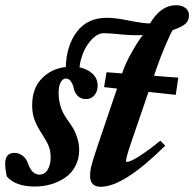

<svg xmlns="http://www.w3.org/2000/svg" viewBox="-50 -698 739 730"><path d="M83 11.2Q8.3 11.2 -24.4 -27.3Q-30.3 -56.6 -30.3 -74.7Q-30.3 -116.7 4.4 -116.7Q22 -116.7 35.9 -106Q49.8 -95.2 55.7 -78.1Q70.8 -34.2 99.6 -34.2Q120.1 -34.2 131.3 -52.7Q142.6 -71.3 142.6 -100.1Q142.6 -124 134.8 -143.1Q127 -162.1 109.4 -189Q90.8 -217.3 81.5 -241.7Q72.3 -266.1 72.3 -297.9Q72.3 -361.3 108.6 -399.2Q145 -437 200.2 -443.4Q202.6 -525.4 242.7 -577.9Q282.7 -630.4 356.4 -630.4Q389.6 -630.4 443.8 -619.1Q494.6 -608.9 520.5 -608.9Q561 -678.2 619.6 -678.2Q641.6 -678.2 655 -667.7Q668.5 -657.2 668.5 -640.1Q668.5 -619.6 655.5 -607.9Q642.6 -596.2 606.9 -583.5Q601.1 -576.7 580.6 -529.3Q560.1 -481.9 543.9 -434.6L535.6 -409.7L627.9 -402.8L618.2 -337.4L514.6 -348.6L446.8 -150.4Q429.2 -98.6 429.2 -85.9Q429.2 -82.5 433.1 -82.5Q439.5 -82.5 453.1 -88.9Q466.8 -95.2 495.4 -114.5Q523.9 -133.8 559.6 -163.1L578.1 -144Q420.4 12.2 333 12.2Q292.5 12.2 292.5 -29.3Q292.5 -48.3 297.9 -69.3Q303.2 -90.3 320.8 -142.6L395 -361.3L345.7 -366.7L355 -423.3L414.6 -418.9L416.5 -425.3Q429.2 -461.9 453.9 -504.6Q478.5 -547.4 493.2 -564.5Q488.3 -564 466.3 -564Q441.9 -564 408.2 -567.4Q366.2 -571.8 345.2 -571.8Q322.3 -571.8 301 -550.3Q279.8 -528.8 267.3 -499.3Q254.9 -469.7 252.4 -441.9Q283.2 -435.5 302.2 -417.2Q321.3 -398.9 321.3 -372.6Q321.3 -350.1 308.8 -335.7Q296.4 -321.3 277.8 -321.3Q256.8 -321.3 244.9 -334Q232.9 -346.7 230 -363.8Q227.5 -376.5 220 -387.9Q212.4 -399.4 200.7 -399.4Q188.5 -399.4 180.7 -385Q172.9 -370.6 172.9 -344.7Q172.9 -289.6 203.6 -246.6Q219.2 -224.6 227.5 -211.2Q235.8 -197.8 243.4 -174.8Q251 -151.9 251 -127.9Q251 -93.3 236.3 -65.9Q221.7 -38.6 197.3 -22.2Q172.9 -5.9 143.8 2.7Q114.7 11.2 83 11.2Z"/></svg>

Font: Elstob Grade
Style: Italic
Weight: 400
Italic angle: -20°
Designer: Peter S. Baker
Version: Version 1.015